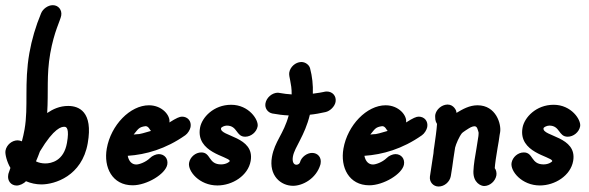

<svg xmlns="http://www.w3.org/2000/svg" viewBox="-40 -695 2216 722"><path d="M52.3 -208.3C49.7 -193.4 46.2 -178.3 42.3 -163.6C38 -165.5 31.1 -167.3 26.5 -167.3C4.7 -167.3 -15.6 -150 -19.4 -128.2C-21.7 -115.3 -13.8 -85.7 -0.8 -63.6C-3 -56.4 -6.1 -49.1 -8.3 -41.8L-9.1 -37.3C-12.9 -15.5 1.1 2.7 22.9 2.7C33.8 2.7 49.7 -4.5 57.6 -13.6C75.9 -5.9 95.2 -1.5 115.8 -1.5C165.3 -1.5 268.1 -32.4 289.9 -156.3C311 -276 255.8 -296.6 216.5 -296.6C184.2 -296.6 159 -284.6 137.4 -270C142.6 -349.5 134.4 -411.7 148.9 -494C163.7 -577.6 186.8 -617.2 190.2 -636.4C193.9 -657.3 179.8 -675.5 158.9 -675.5H158C140.7 -675.5 121 -661.8 114.3 -644.5C94 -595.8 79.4 -545.8 70.5 -495.7C50.2 -380.8 67.5 -294.5 52.3 -208.3ZM211.8 -157.6C199.9 -89.6 152.6 -80.4 130.2 -80.4C118 -80.4 105.3 -83.1 95.3 -88.2C100.3 -100.9 106 -112.7 110.1 -125.5C164 -215.6 192.2 -218.2 201.4 -218.2C201.9 -218.2 202.4 -218.2 202.8 -218.2C210.7 -218.2 221.1 -210 211.8 -157.6Z M361.5 -136.4C349.1 -66.2 381.6 1.8 458.9 1.8C512.3 1.8 582.8 -40.8 589.1 -76.4C592.9 -98.2 578.7 -115.5 556.9 -115.5C546.9 -115.5 532.1 -109.1 524.3 -100.9C507 -84.1 482.2 -76.4 472.7 -76.4C457.4 -76.4 444.8 -86.4 440.3 -109.1C508.4 -113.6 583.2 -134.6 656.7 -186.4C666 -192.7 674.9 -207.3 676.6 -217.3C680.5 -239.1 666.3 -256.4 644.4 -256.4C635.7 -256.4 623.5 -251.4 597 -234.5C601.5 -260.4 569.8 -299.1 520.2 -299.1C449.3 -299.1 377 -224.6 361.5 -136.4ZM527.7 -202.7C469.8 -185.6 488.6 -192.7 462.6 -189.1C479.4 -209 481.2 -217.2 507.2 -220.6C519.2 -220.6 523.4 -206 527.7 -202.7Z M791.2 -212.7C791.9 -216.9 804 -222.7 812.9 -222.7C853.7 -222.7 847.1 -180.9 881.9 -180.9C903.8 -180.9 925 -198.2 928.8 -220C933.1 -244.1 896 -301 829.3 -301C763.3 -301 719 -253.3 712.2 -214.4C695.7 -121 818.4 -107.5 824.1 -90L823.9 -89.1C823.5 -86.6 810.9 -76.8 791.4 -76.8C742.5 -76.8 753.7 -121.8 717 -121.8C695.2 -121.8 674.8 -104.5 671 -82.7C665.5 -51.6 709.5 2.4 777.4 2.4C834 2.4 892.8 -34.4 902.6 -89.6C919 -182.5 785.7 -181.6 791.2 -212.7Z M1056.8 -340C1041.5 -340.9 1026.4 -342.7 1011.4 -345.5C1009.6 -345.5 1007 -346.4 1005.2 -346.4C983.4 -346.4 962 -328.2 958.2 -306.4C955 -288.2 966.6 -271.8 984.2 -268.2C1004.4 -264.5 1024.9 -261.8 1045.6 -260.9C1026.3 -190 993 -163.9 982.6 -104.8C970.2 -34.5 1015.8 3.7 1062.1 3.7C1097.6 3.7 1149 -22.7 1164.9 -76.4L1165.7 -80.9C1169.5 -102.7 1155.3 -120 1133.5 -120C1114.4 -120 1093.5 -104.5 1088.3 -85.5C1087.6 -81.5 1082.8 -75.5 1074.7 -75.5C1063.5 -75.5 1058.2 -87.9 1061.5 -106.5C1067.8 -141.9 1106 -184 1125.2 -263.6C1144.6 -265.5 1164.3 -269.1 1184.2 -273.6C1201.2 -277.3 1218.8 -294.5 1221.9 -311.8C1225.7 -333.6 1210.6 -350.9 1188.8 -350.9C1178.6 -350.9 1183.4 -348.8 1136.4 -342.7C1137.6 -375.5 1134.2 -407.3 1126 -438.2C1122.8 -450.9 1108.3 -461.8 1093.8 -461.8H1092C1070.9 -460.9 1051.5 -443.6 1047.8 -422.7C1044.9 -406.2 1057.5 -382.4 1056.8 -340Z M1251.5 -136.4C1239.1 -66.2 1271.6 1.8 1348.9 1.8C1402.3 1.8 1472.8 -40.8 1479.1 -76.4C1482.9 -98.2 1468.7 -115.5 1446.9 -115.5C1436.9 -115.5 1422.1 -109.1 1414.3 -100.9C1397 -84.1 1372.2 -76.4 1362.7 -76.4C1347.4 -76.4 1334.8 -86.4 1330.3 -109.1C1398.4 -113.6 1473.2 -134.6 1546.7 -186.4C1556 -192.7 1564.9 -207.3 1566.6 -217.3C1570.5 -239.1 1556.3 -256.4 1534.4 -256.4C1525.7 -256.4 1513.5 -251.4 1487 -234.5C1491.5 -260.4 1459.8 -299.1 1410.2 -299.1C1339.3 -299.1 1267 -224.6 1251.5 -136.4ZM1417.7 -202.7C1359.8 -185.6 1378.6 -192.7 1352.6 -189.1C1369.4 -209 1371.2 -217.2 1397.2 -220.6C1409.2 -220.6 1413.4 -206 1417.7 -202.7Z M1587.5 -102.7C1584.3 -79.1 1580.1 -55.5 1576.8 -31.8L1576.7 -30.9C1574.1 -10.9 1589.2 6.4 1609.2 6.4C1631 6.4 1651.3 -10.9 1655.2 -32.7L1655.8 -36.4C1659.2 -55.5 1662.1 -77.3 1665.1 -99.1C1667.5 -112.7 1668.8 -125.5 1671.4 -140C1674.7 -153.6 1686.9 -181.8 1697.3 -194.5C1699.6 -197.3 1721.3 -211.8 1730.3 -216.4C1736.1 -219 1740.5 -220.2 1744 -220.2C1754.7 -220.2 1755.8 -209 1759.6 -197.3C1759.5 -196.4 1760.2 -190 1759.1 -183.6C1757.3 -173.6 1754.4 -151.8 1751.8 -137.3C1746.7 -108.2 1741.1 -76.4 1740.2 -50.9C1739 -7.1 1769.2 4.5 1780.4 4.5C1802.2 4.5 1822.7 -13.6 1826.6 -35.5C1828.2 -44.5 1825.7 -56.4 1820.5 -62.7C1821.4 -78.2 1826.1 -110 1831 -138.2C1833.6 -152.7 1837.6 -175.5 1838.8 -187.3L1840.6 -197.3C1845.9 -227.5 1825.8 -299.1 1755.8 -299.1C1725.3 -299.1 1700.3 -284.7 1677.2 -270.9C1676.4 -271.8 1675.7 -272.7 1675.8 -273.6C1675.1 -274.5 1676 -274.5 1676 -274.5C1676.6 -278.1 1666.6 -301.8 1643.5 -301.8H1641.7C1620.6 -300.9 1600.3 -283.6 1596.6 -262.7C1596.3 -260.9 1596.7 -258.2 1596.4 -256.4C1596.1 -239.1 1601.4 -232.7 1603.4 -229.1C1602 -205.5 1596.8 -170.9 1593.1 -144.5C1588.7 -119.5 1592.7 -132 1587.5 -102.7Z M2003.9 -212.7C2004.6 -216.9 2016.8 -222.7 2025.7 -222.7C2066.4 -222.7 2059.8 -180.9 2094.7 -180.9C2116.5 -180.9 2137.7 -198.2 2141.6 -220C2145.8 -244.1 2108.7 -301 2042 -301C1976 -301 1931.7 -253.3 1924.9 -214.4C1908.4 -121 2031.1 -107.5 2036.8 -90L2036.7 -89.1C2036.2 -86.6 2023.6 -76.8 2004.2 -76.8C1955.3 -76.8 1966.4 -121.8 1929.7 -121.8C1907.9 -121.8 1887.6 -104.5 1883.7 -82.7C1878.2 -51.6 1922.2 2.4 1990.1 2.4C2046.7 2.4 2105.6 -34.4 2115.3 -89.6C2131.7 -182.5 1998.4 -181.6 2003.9 -212.7Z"/></svg>

Font: TudorRose
Style: Oblique
Weight: 500
Italic angle: 10°
Version: Version 001.000